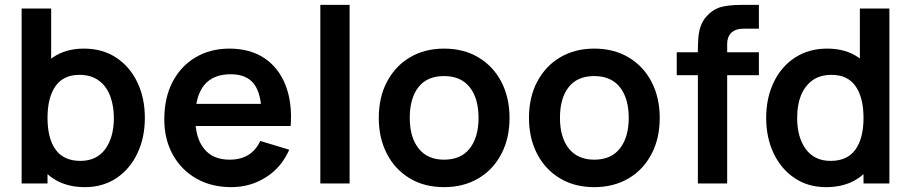

<svg xmlns="http://www.w3.org/2000/svg" viewBox="-20 -755 3750 790"><path d="M329.5 15Q216 15 152.8 -62.5Q89.5 -140 89.5 -270Q89.5 -351.5 116.5 -416Q144 -482 197 -518.5Q250 -555 325 -555Q401.5 -555 458 -518Q514.5 -480.5 545.2 -416.2Q576 -352 576 -270Q576 -188.5 545.5 -124.5Q514.5 -59 458.8 -22Q403 15 329.5 15ZM175.5 0H69V-720H190.5V-379H175.5ZM311 -93Q377 -93 412.8 -141.2Q448.5 -189.5 448.5 -270Q448.5 -319 433.5 -359.5Q418 -401 386 -424Q354 -447 307 -447Q240.5 -447 208 -400Q175.5 -353 175.5 -270Q175.5 -185.5 209 -139.2Q242.5 -93 311 -93Z M931.5 15Q850 15 787.5 -20.5Q725 -56.5 690.5 -119.5Q656 -182.5 656 -264Q656 -352.5 690 -418Q724.5 -483.5 785 -519.2Q845.5 -555 924.5 -555Q1008 -555 1067.5 -516Q1126.5 -476.5 1154.8 -404.8Q1183 -333 1176 -236.5H1056.5V-280.5Q1056 -368.5 1025.5 -409Q995 -449.5 929.5 -449.5Q783.5 -449.5 783.5 -270Q783.5 -187.5 819.8 -142.8Q856 -98 924.5 -98Q1015 -98 1051 -175L1170 -139Q1139 -67 1074.8 -26Q1010.5 15 931.5 15ZM745.5 -236.5V-327.5H1117V-236.5Z M1418.5 0H1298V-735H1418.5Z M1807 15Q1726 15 1665.5 -21.5Q1605 -58 1571.8 -122.5Q1538.5 -187 1538.5 -270Q1538.5 -355 1572.5 -419Q1607 -484 1667.5 -519.5Q1728 -555 1807 -555Q1888.5 -555 1949 -518.5Q2010 -482 2043.2 -417.5Q2076.5 -353 2076.5 -270Q2076.5 -185.5 2043 -122Q2009 -56.5 1948 -20.8Q1887 15 1807 15ZM1807 -98Q1877 -98 1913 -144.5Q1949 -191 1949 -270Q1949 -350 1912.8 -396Q1876.5 -442 1807 -442Q1737.5 -442 1701.8 -396.5Q1666 -351 1666 -270Q1666 -190 1702.5 -144Q1739 -98 1807 -98Z M2425 15Q2344 15 2283.5 -21.5Q2223 -58 2189.8 -122.5Q2156.5 -187 2156.5 -270Q2156.5 -355 2190.5 -419Q2225 -484 2285.5 -519.5Q2346 -555 2425 -555Q2506.5 -555 2567 -518.5Q2628 -482 2661.2 -417.5Q2694.5 -353 2694.5 -270Q2694.5 -185.5 2661 -122Q2627 -56.5 2566 -20.8Q2505 15 2425 15ZM2425 -98Q2495 -98 2531 -144.5Q2567 -191 2567 -270Q2567 -350 2530.8 -396Q2494.5 -442 2425 -442Q2355.5 -442 2319.8 -396.5Q2284 -351 2284 -270Q2284 -190 2320.5 -144Q2357 -98 2425 -98Z M2972 0H2851.5V-548.5Q2851.5 -569 2853 -594Q2856.5 -654.5 2887 -687.5Q2910.5 -713.5 2937 -723Q2970 -735 3035 -735H3102.5V-637H3040Q3006.5 -637 2989.2 -620.2Q2972 -603.5 2972 -574.5ZM3102.5 -445.5H2764.5V-540H3102.5Z M3379 15Q3304.5 15 3249 -22.5Q3193.5 -60 3163 -124.5Q3132.5 -189 3132.5 -270Q3132.5 -351.5 3163.5 -416.5Q3195 -482 3251.8 -518.5Q3308.5 -555 3383.5 -555Q3460 -555 3513 -518Q3564.5 -481 3591.8 -416.5Q3619 -352 3619 -270Q3619 -140 3555.8 -62.5Q3492.5 15 3379 15ZM3397.5 -93Q3466 -93 3499.5 -139.2Q3533 -185.5 3533 -270Q3533 -353 3500.5 -400Q3468 -447 3401.5 -447Q3353.5 -447 3321.5 -423.5Q3260 -376.5 3260 -270Q3260 -189.5 3295.8 -141.2Q3331.5 -93 3397.5 -93ZM3639.5 0H3533V-379H3518V-720H3639.5Z"/></svg>

Font: Vortex Mix
Style: Bold
Weight: 700
Designer: Mikhail Sharanda
Foundry: Mikhail Sharanda
Version: Version 4.504;Glyphs 3.1.2 (3151)